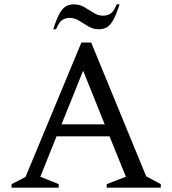

<svg xmlns="http://www.w3.org/2000/svg" viewBox="-20 -860 790 880"><path d="M33 0V-16L97 -49L353 -665H398L650 -52L717 -16V0H469V-16L557 -50L482 -235H239L165 -50L249 -16V0ZM262 -290H460L361 -536ZM224 -726Q240 -776 254.5 -800.5Q269 -825 284.5 -832.5Q300 -840 319 -840Q345 -840 367 -827Q389 -814 409.5 -801Q430 -788 453 -788Q472 -788 487 -798Q502 -808 515 -840H528Q512 -790 497.5 -765.5Q483 -741 467.5 -733.5Q452 -726 433 -726Q407 -726 385 -739Q363 -752 342.5 -765Q322 -778 299 -778Q280 -778 265 -768Q250 -758 237 -726Z"/></svg>

Font: Spectral SC
Style: Regular
Weight: 400
Designer: Jean-Baptiste Levee
Foundry: Production Type
Version: Version 2.001